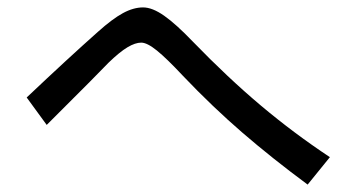

<svg xmlns="http://www.w3.org/2000/svg" viewBox="-20 -527 960 518"><path d="M810 -29Q714 -100 633.5 -169.5Q553 -239 473 -323Q430 -369 403.5 -390.5Q377 -412 361 -412Q345 -412 324 -399.5Q303 -387 273 -358L222 -306Q106 -190 106 -190L52 -264Q164 -370 244 -441Q283 -476 311.5 -491.5Q340 -507 366 -507Q391 -507 423 -484.5Q455 -462 500 -415Q595 -317 683.5 -242.5Q772 -168 870 -103Z"/></svg>

Font: LINE Seed Sans KR Regular
Style: Regular
Weight: 400
Designer: LINE VX Design & Sandoll Inc & Dalton Maag Ltd
Foundry: Sandoll Inc.
Version: Version 1.000